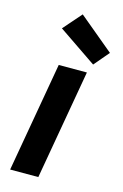

<svg xmlns="http://www.w3.org/2000/svg" viewBox="-120 -835 570 889"><g transform="rotate(15 165.0 -390.5)"><path d="M23.2 0 115.2 -526H250.2L158.2 0ZM268.4 -569 85.6 -693.6 162 -780.9 329.8 -641.2Z"/></g></svg>

Font: DM Sans 9pt
Style: Italic
Weight: 400
Italic angle: -10°
Designer: Colophon Foundry, Jonny Pinhorn
Foundry: Colophon Foundry
Version: Version 4.004